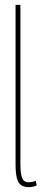

<svg xmlns="http://www.w3.org/2000/svg" viewBox="-20 -760 173 790"><path d="M64 -740V-85Q64 -54 68 -37.5Q72 -21 79.5 -15.5Q87 -10 98 -10Q103 -10 109.5 -11Q116 -12 127 -16L131 3Q122 7 113.5 8.5Q105 10 98 10Q80 10 68 2.5Q56 -5 50 -25.5Q44 -46 44 -85V-740Z"/></svg>

Font: Georama ExtraCondensed Thin
Style: Regular
Weight: 100
Width: 2
Designer: Jean-Baptiste Levee
Foundry: Production Type
Version: Version 1.001